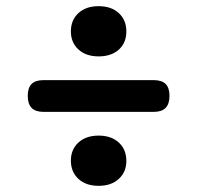

<svg xmlns="http://www.w3.org/2000/svg" viewBox="-20 -643 640 623"><path d="M479 -280H121Q95 -280 82.5 -293Q70 -306 70 -332Q70 -358 82.5 -370.5Q95 -383 121 -383H479Q505 -383 517.5 -370.5Q530 -358 530 -332Q530 -306 517.5 -293Q505 -280 479 -280ZM300 -460Q259 -460 234.5 -482.5Q210 -505 210 -541Q210 -578 234.5 -600.5Q259 -623 300 -623Q341 -623 365.5 -600.5Q390 -578 390 -541Q390 -504 365.5 -482Q341 -460 300 -460ZM300 -40Q259 -40 234.5 -62.5Q210 -85 210 -122Q210 -158 234.5 -180.5Q259 -203 300 -203Q341 -203 365.5 -180.5Q390 -158 390 -121Q390 -85 365.5 -62.5Q341 -40 300 -40Z"/></svg>

Font: Maple Mono NL SemiBold
Style: Regular
Weight: 600
Monospace: yes
Designer: subframe7536
Version: Version 7.000